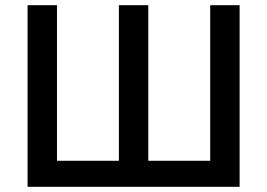

<svg xmlns="http://www.w3.org/2000/svg" viewBox="-20 -718 1027 738"><path d="M86 -698H199V-100H437V-698H550V-100H788V-698H901V0H86Z"/></svg>

Font: IBMPlexSans-Medium
Style: Regular
Weight: 500
Designer: Mike Abbink, Paul van der Laan, Pieter van Rosmalen
Foundry: Bold Monday
Version: Version 3.1